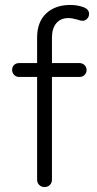

<svg xmlns="http://www.w3.org/2000/svg" viewBox="-20 -756 393 776"><path d="M190 -604V-501H302Q313 -501 321.5 -493Q330 -485 330 -473Q330 -461 321.5 -453Q313 -445 302 -445H190V-30Q190 -17 181.5 -8.5Q173 0 160 0Q147 0 138.5 -8.5Q130 -17 130 -30V-445H57Q45 -445 37 -453.5Q29 -462 29 -473Q29 -486 37 -493.5Q45 -501 57 -501H130V-604Q130 -667 166.5 -701.5Q203 -736 264 -736Q292 -736 316 -727.5Q340 -719 340 -700Q340 -688 332 -680Q324 -672 314 -672Q305 -672 292 -677Q270 -683 257 -683Q225 -683 207.5 -662Q190 -641 190 -604Z"/></svg>

Font: Quicksand
Style: Regular
Weight: 400
Designer: Andrew Paglinawan
Foundry: Andrew Paglinawan
Version: Version 3.000